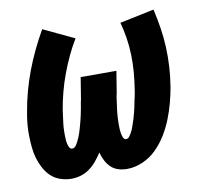

<svg xmlns="http://www.w3.org/2000/svg" viewBox="-66 -609 732 688"><g transform="rotate(-10 300.0 -265.0)"><path d="M141 8Q120 8 100 1Q80 -6 66 -19.5Q52 -33 42.5 -51Q33 -69 27.5 -88Q22 -107 20 -127.5Q18 -148 17.5 -169.5Q17 -191 19 -212.5Q21 -234 25 -255Q31 -291 41 -328Q51 -365 64.5 -400.5Q78 -436 94.5 -470.5Q111 -505 130 -538L242 -485Q225 -457 211 -427Q197 -397 185.5 -366Q174 -335 165.5 -302.5Q157 -270 152 -239Q151 -231 150 -223.5Q149 -216 148 -208.5Q147 -201 146 -193.5Q145 -186 144.5 -178.5Q144 -171 144 -163.5Q144 -156 144 -148.5Q144 -141 144.5 -133.5Q145 -126 146.5 -119Q148 -112 151.5 -105Q155 -98 162 -98Q170 -98 175 -105Q180 -112 183.5 -119Q187 -126 190 -133Q193 -140 195.5 -147.5Q198 -155 200 -162Q202 -169 204 -176.5Q206 -184 208 -191.5Q210 -199 211.5 -206Q213 -213 214.5 -220.5Q216 -228 217.5 -235.5Q219 -243 220 -250.5Q221 -258 223 -265L236 -345H366L353 -265Q351 -258 350 -250.5Q349 -243 348 -235.5Q347 -228 346 -220.5Q345 -213 344 -206Q343 -199 342.5 -191.5Q342 -184 341.5 -176.5Q341 -169 341 -161.5Q341 -154 341 -147Q341 -140 341.5 -133Q342 -126 343.5 -119Q345 -112 348 -105Q351 -98 358 -98Q365 -98 369.5 -104Q374 -110 377.5 -116Q381 -122 383.5 -128Q386 -134 388 -140.5Q390 -147 392.5 -153.5Q395 -160 396.5 -166Q398 -172 400 -178.5Q402 -185 403.5 -191.5Q405 -198 406.5 -204.5Q408 -211 409 -217Q410 -223 411.5 -229.5Q413 -236 414.5 -242.5Q416 -249 417 -255.5Q418 -262 419 -268Q424 -299 426.5 -330.5Q429 -362 428 -393Q427 -424 422.5 -453.5Q418 -483 410 -512L535 -538Q543 -503 548.5 -468Q554 -433 555.5 -397.5Q557 -362 555 -327Q553 -292 547 -255Q542 -226 534.5 -198Q527 -170 516 -142Q505 -114 489 -87.5Q473 -61 451 -39Q429 -17 400.5 -4.5Q372 8 343 8Q326 8 310.5 3Q295 -2 284 -13Q273 -24 266 -38Q259 -52 255 -67Q245 -52 233.5 -38Q222 -24 207 -13Q192 -2 175 3Q158 8 141 8Z"/></g></svg>

Font: Iosevka Curly Slab HvExObl
Style: Regular
Weight: 900
Width: 7
Italic angle: -9°
Monospace: yes
Designer: Belleve Invis
Foundry: Belleve Invis
Version: Version 11.1.0; ttfautohint (v1.8.3)